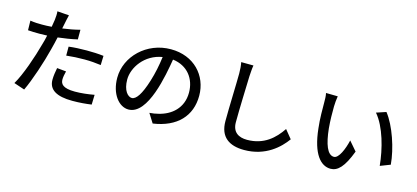

<svg xmlns="http://www.w3.org/2000/svg" viewBox="-66 -1326 4133 1905"><g transform="rotate(15 2000.0 -373.0)"><path d="M605 -581V-680C548 -665 487 -654 427 -646L439 -704C443 -724 451 -764 458 -789L337 -798C340 -775 338 -740 334 -708C331 -689 327 -664 322 -635C287 -632 254 -631 223 -631C184 -631 150 -632 102 -639L104 -541C140 -538 175 -537 222 -537C247 -537 273 -538 301 -539C294 -504 286 -473 277 -444C240 -306 170 -101 109 0L219 37C273 -75 340 -279 375 -419C386 -462 397 -505 406 -548C474 -556 541 -566 605 -581ZM535 -488V-396C596 -403 657 -406 722 -406C782 -406 839 -401 890 -394L893 -489C837 -496 777 -498 720 -498C656 -498 588 -495 535 -488ZM574 -244 480 -253C472 -212 465 -170 465 -129C465 -28 546 22 709 22C785 22 849 16 905 8L908 -93C843 -81 775 -73 710 -73C584 -73 560 -113 560 -158C560 -182 566 -213 574 -244Z M1479 -61 1538 33C1781 -2 1913 -144 1913 -352C1913 -560 1761 -726 1524 -726C1276 -726 1081 -535 1081 -315C1081 -150 1170 -39 1269 -39C1470 -39 1542 -471 1569 -632C1721 -613 1807 -499 1807 -356C1807 -195 1695 -104 1567 -75C1543 -68 1514 -64 1479 -61ZM1272 -158C1232 -158 1181 -210 1181 -324C1181 -447 1284 -601 1463 -630C1452 -542 1434 -455 1409 -375C1362 -222 1315 -158 1272 -158Z M2355 -782 2229 -783C2236 -750 2239 -710 2239 -669C2239 -573 2229 -318 2229 -177C2229 -13 2329 52 2481 52C2703 52 2835 -77 2902 -170L2831 -257C2760 -151 2657 -53 2483 -53C2398 -53 2332 -90 2332 -193C2332 -332 2341 -560 2344 -669C2347 -704 2348 -746 2355 -782Z M3242 -703 3121 -705C3128 -678 3128 -637 3128 -612C3128 -553 3128 -435 3139 -347C3166 -86 3258 10 3358 10C3431 10 3491 -49 3555 -219L3475 -312C3454 -221 3410 -113 3360 -113C3292 -113 3255 -217 3239 -373C3232 -450 3231 -532 3232 -596C3232 -622 3237 -676 3242 -703ZM3749 -678 3650 -645C3751 -528 3807 -313 3823 -144L3926 -184C3913 -345 3840 -563 3749 -678Z"/></g></svg>

Font: Spoqa Han Sans Neo Medium
Style: Regular
Weight: 500
Designer: [Spoqa Han Sans Neo] Dong-huui Kim ___ Younghwa Kang ___ Yujin Lee ___ [Noto Sans] Ryoko NISHIZUKA ____ (kana & ideograp
Foundry: Spoqa (http://www.spoqa-han-sans.com)
Version: Version 1.100;hotconv 1.0.109;makeotfexe 2.5.65596